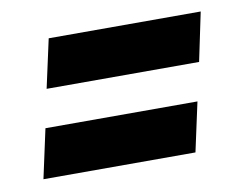

<svg xmlns="http://www.w3.org/2000/svg" viewBox="-45 -457 510 408"><g transform="rotate(-10 209.5 -253.5)"><path d="M59 -295 82 -400H410L388 -295ZM19 -107 42 -213H370L347 -107Z"/></g></svg>

Font: Saira UltraCondensed ExtraBold
Style: Italic
Weight: 800
Width: 1
Italic angle: -12°
Designer: Hector Gatti with collaboration of the Omnibus-Type team
Foundry: Omnibus-Type
Version: Version 1.101